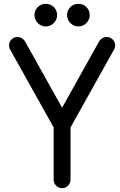

<svg xmlns="http://www.w3.org/2000/svg" viewBox="-20 -967 628 1002"><path d="M575 -708 348 -302V-29Q348 -11 335 2Q322 15 304 15Q286 15 273 2Q260 -11 260 -29V-302L33 -708Q27 -718 27 -730Q27 -748 40 -761Q53 -774 71 -774Q83 -774 93.5 -768Q104 -762 110 -752L304 -405L498 -752Q504 -762 514.5 -768Q525 -774 537 -774Q555 -774 568 -761Q581 -748 581 -730Q581 -718 575 -708ZM389 -829Q365 -829 347.5 -846.5Q330 -864 330 -888Q330 -913 347 -930Q364 -947 389 -947Q414 -947 431 -930Q448 -913 448 -888Q448 -864 430.5 -846.5Q413 -829 389 -829ZM219 -829Q195 -829 177.5 -846.5Q160 -864 160 -888Q160 -913 177 -930Q194 -947 219 -947Q244 -947 261 -930Q278 -913 278 -888Q278 -864 260.5 -846.5Q243 -829 219 -829Z"/></svg>

Font: Hanken
Style: Book
Weight: 400
Designer: Alfredo Marco Pradil
Foundry: Hanken Design Co.
Version: Version 2.06 2014